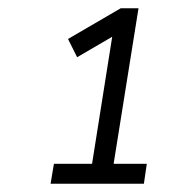

<svg xmlns="http://www.w3.org/2000/svg" viewBox="-20 -725 420 463"><path d="M102 -282 110 -330H202L254 -658L291 -660L166 -587L144 -631L271 -705H314L254 -330H334L327 -282Z"/></svg>

Font: Nunito Sans 12pt Light
Style: Italic
Weight: 300
Italic angle: -9°
Designer: Vernon Adams
Foundry: Vernon Adams
Version: Version 3.101;gftools[0.9.27]